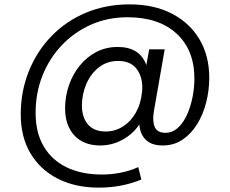

<svg xmlns="http://www.w3.org/2000/svg" viewBox="-20 -660 1053 879"><path d="M432 199Q325 199 244.5 158Q164 117 119.5 42Q75 -33 75 -136Q75 -242 112 -334Q149 -426 216 -495Q283 -564 374 -602Q465 -640 574 -640Q685 -640 767 -597.5Q849 -555 893.5 -479.5Q938 -404 938 -304Q938 -247 924 -191.5Q910 -136 882.5 -91.5Q855 -47 815.5 -20.5Q776 6 725 6Q674 6 647.5 -20Q621 -46 618 -90Q587 -45 539.5 -19.5Q492 6 439 6Q363 6 320.5 -40Q278 -86 278 -164Q278 -219 295.5 -269.5Q313 -320 345 -359.5Q377 -399 421 -422Q465 -445 519 -445Q620 -445 650 -362L663 -434H734L684 -148Q677 -105 688.5 -78.5Q700 -52 737 -52Q769 -52 794 -74.5Q819 -97 836 -134.5Q853 -172 861.5 -215.5Q870 -259 870 -300Q870 -431 788.5 -506Q707 -581 564 -581Q473 -581 396.5 -547Q320 -513 263 -453Q206 -393 174.5 -314Q143 -235 143 -143Q143 -53 180 10Q217 73 285 106Q353 139 447 139Q490 139 533 130.5Q576 122 613 105L627 162Q537 199 432 199ZM464 -58Q507 -58 543 -81Q579 -104 602 -144.5Q625 -185 630 -238Q637 -297 609.5 -339Q582 -381 521 -381Q470 -381 432.5 -351.5Q395 -322 375 -275Q355 -228 355 -177Q355 -123 382.5 -90.5Q410 -58 464 -58Z"/></svg>

Font: DeepMind Sans
Style: Regular
Weight: 400
Designer: Jonny Pinhorn / Modifications: Colophon Foundry
Foundry: Colophon Foundry
Version: Version 1.002; ttfautohint (v1.8.2)